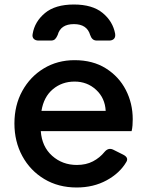

<svg xmlns="http://www.w3.org/2000/svg" viewBox="-20 -820 653 852"><path d="M320 12Q239 12 176.5 -25.5Q114 -63 79 -127.5Q44 -192 44 -272Q44 -353 79 -416.5Q114 -480 174.5 -516.5Q235 -553 311 -553Q392 -553 450 -516.5Q508 -480 538.5 -420.5Q569 -361 569 -291Q569 -278 568 -264Q567 -250 564 -238H161Q166 -169 211.5 -128.5Q257 -88 321 -88Q362 -88 392.5 -104Q423 -120 444 -146Q461 -166 482 -156L526 -134Q552 -121 541 -102Q512 -52 453.5 -20Q395 12 320 12ZM311 -458Q255 -458 214.5 -424Q174 -390 164 -328H449Q446 -385 406.5 -421.5Q367 -458 311 -458ZM151 -640Q137 -640 129.5 -648Q122 -656 125 -670Q134 -724 179.5 -762Q225 -800 308 -800Q390 -800 435.5 -762.5Q481 -725 491 -670Q493 -655 485.5 -647.5Q478 -640 464 -640H410Q398 -640 391 -646.5Q384 -653 380 -665Q366 -713 308 -713Q249 -713 236 -665Q231 -653 224.5 -646.5Q218 -640 206 -640Z"/></svg>

Font: Pitagon Sans Text SemiBold
Style: Regular
Weight: 600
Designer: Travis Tran
Foundry: Pitagon
Version: Version 1.001; ttfautohint (v1.8.4.7-5d5b);gftools[0.9.26]